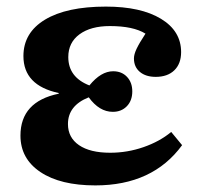

<svg xmlns="http://www.w3.org/2000/svg" viewBox="-20 -548 601 582"><path d="M269 14Q163 14 102.5 -26.5Q42 -67 42 -137Q42 -240 158 -264V-266Q51 -289 51 -378Q51 -449 116.5 -488.5Q182 -528 301 -528Q407 -528 468 -491Q529 -454 529 -390Q529 -355 508.5 -335Q488 -315 452 -315Q422 -315 404 -330Q386 -345 386 -371Q386 -383 394 -400Q402 -417 421 -446Q384 -469 313 -469Q255 -469 221 -444Q187 -419 187 -375Q187 -314 251 -289Q286 -332 323 -332Q349 -332 365 -315Q381 -298 381 -271Q381 -243 364.5 -226Q348 -209 322 -209Q281 -209 249 -253Q186 -228 186 -172Q186 -131 219.5 -108Q253 -85 314 -85Q366 -85 415 -102Q464 -119 499 -148L532 -108Q443 14 269 14Z"/></svg>

Font: Literata 36pt
Style: Bold
Weight: 700
Designer: Latin by Veronika Burian and Jose Scaglione. Greek by Irene Vlachou. Cyrillic by Vera Evstafieva.
Foundry: TypeTogether
Version: Version 3.002